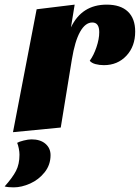

<svg xmlns="http://www.w3.org/2000/svg" viewBox="-59 -550 603 828"><path d="M401 -530Q461 -530 492.5 -500Q524 -470 524 -414Q524 -350 486 -309.5Q448 -269 389 -269Q370 -269 353 -273.5Q336 -278 328 -288Q345 -311 357 -346.5Q369 -382 369 -411Q369 -453 339 -453Q309 -453 286.5 -413Q264 -373 251 -294L203 0L-3 20L99 -510L263 -530L247 -432Q294 -530 401 -530ZM0 258Q-25 258 -39 254Q-5 216 10 187Q25 158 25 117Q25 105 22 90Q19 75 15 66Q23 61 43 56Q63 51 77 51Q115 51 137 70Q159 89 159 119Q159 161 133.5 193Q108 225 71 241.5Q34 258 0 258Z"/></svg>

Font: Sansita ExtraBold Italic
Style: Regular
Weight: 800
Italic angle: -11°
Designer: Pablo Cosgaya
Foundry: Omnibus-Type
Version: Version 1.006